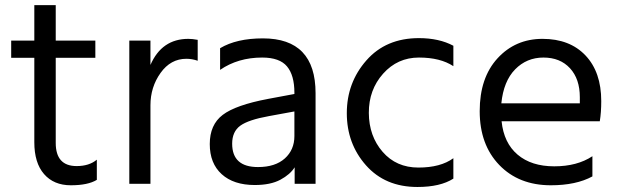

<svg xmlns="http://www.w3.org/2000/svg" viewBox="-20 -705 2458 762"><path d="M24.4 -475.6V-543.9H116.2V-684.6H201.2V-543.9H358.4V-475.6H201.2V-137.7Q201.2 -45.9 284.2 -45.9Q334 -45.9 364.3 -71.3V8.8Q329.1 30.3 261.2 30.3Q193.4 30.3 154.8 -14.2Q116.2 -58.6 116.2 -140.6V-475.6Z M493.2 24.4V-543.9H577.1V-447.3Q622.1 -550.8 727.5 -550.8Q743.2 -550.8 764.6 -546.9V-463.9Q742.2 -471.7 719.7 -471.7Q657.2 -471.7 617.2 -415.5Q577.1 -359.4 577.1 -287.1V24.4Z M1043.9 -312.5 1148.4 -332V-336.9Q1148.4 -406.2 1119.1 -441.4Q1089.8 -476.6 1020.5 -476.6Q924.8 -476.6 853.5 -427.7V-513.7Q918.9 -552.7 1023.4 -552.7Q1232.4 -552.7 1232.4 -335V24.4H1149.4V-41Q1131.8 -12.7 1092.8 8.3Q1053.7 29.3 991.2 29.3Q907.2 29.3 859.9 -13.7Q812.5 -56.6 812.5 -133.3Q812.5 -210 863.8 -249Q915 -288.1 1043.9 -312.5ZM901.4 -134.8Q901.4 -42 1003.9 -42Q1072.3 -42 1110.4 -76.2Q1148.4 -110.4 1148.4 -165V-262.7L1046.9 -244.1Q965.8 -229.5 933.6 -206.1Q901.4 -182.6 901.4 -134.8Z M1642.6 -553.7Q1722.7 -553.7 1779.3 -523.4V-442.4Q1727.5 -476.6 1642.6 -476.6Q1557.6 -476.6 1500.5 -412.6Q1443.4 -348.6 1443.8 -256.8Q1444.3 -165 1498.5 -102.5Q1552.7 -40 1640.6 -40Q1728.5 -40 1779.3 -77.1V3.9Q1727.5 37.1 1636.7 37.1Q1508.8 37.1 1432.6 -48.8Q1356.4 -134.8 1356.4 -255.9Q1356.4 -377 1434.1 -465.3Q1511.7 -553.7 1642.6 -553.7Z M2366.2 -303.7Q2366.2 -258.8 2360.4 -223.6H1970.7Q1979.5 -137.7 2034.2 -91.3Q2088.9 -44.9 2179.7 -44.9Q2270.5 -44.9 2331.1 -85V-4.9Q2266.6 30.3 2166 30.3Q2039.1 30.3 1961.4 -50.3Q1883.8 -130.9 1883.8 -263.7Q1883.8 -396.5 1954.6 -473.6Q2025.4 -550.8 2133.3 -550.8Q2241.2 -550.8 2303.7 -484.9Q2366.2 -418.9 2366.2 -303.7ZM1969.7 -294.9H2281.2V-319.3Q2281.2 -391.6 2242.2 -434.1Q2203.1 -476.6 2136.7 -476.6Q2070.3 -476.6 2024.4 -429.7Q1978.5 -382.8 1969.7 -294.9Z"/></svg>

Font: GenEi M Gothic v2 Regular
Style: Regular
Weight: 400
Version: Version 2.0